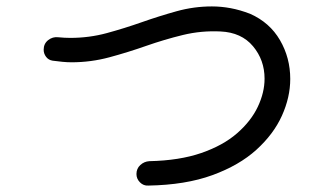

<svg xmlns="http://www.w3.org/2000/svg" viewBox="-20 -634 1040 598"><path d="M442 -56Q427 -55 416 -66Q405 -77 405 -92Q405 -109 417 -120Q429 -131 445 -132Q539 -134 607 -157.5Q675 -181 718.5 -219Q762 -257 783 -301.5Q804 -346 804 -389Q804 -447 768 -490Q732 -533 667 -536Q607 -539 549.5 -525Q492 -511 435 -491Q378 -471 320.5 -455.5Q263 -440 203 -440Q189 -440 174 -441.5Q159 -443 144 -445Q131 -447 123.5 -457Q116 -467 116 -479Q116 -498 130 -509Q144 -520 161 -518Q171 -517 180.5 -516.5Q190 -516 199 -516Q258 -516 313 -531Q368 -546 422 -565Q476 -584 530 -599Q584 -614 640 -614Q669 -614 698.5 -608.5Q728 -603 759 -591Q820 -564 852 -509Q884 -454 884 -388Q884 -331 858 -273.5Q832 -216 778.5 -167.5Q725 -119 641.5 -88.5Q558 -58 442 -56Z"/></svg>

Font: Kiwi Maru
Style: Regular
Weight: 400
Designer: Hiroki-Chan
Version: Version 1.100